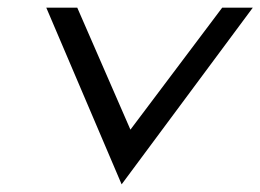

<svg xmlns="http://www.w3.org/2000/svg" viewBox="-20 -471 681 502"><path d="M101 -451 298 11 641 -451H561L321 -132L182 -451Z"/></svg>

Font: Charger Pro
Style: ExtObl
Weight: 400
Designer: Jasper
Foundry: Cannot Into Space Fonts
Version: Version 1.09